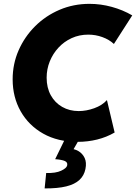

<svg xmlns="http://www.w3.org/2000/svg" viewBox="-20 -748 725 1023"><path d="M393.6 7.8Q288.1 7.8 210.4 -35.9Q132.8 -79.6 90.1 -155Q47.4 -230.5 47.4 -325.2Q47.4 -407.2 79.1 -479.7Q110.8 -552.2 167 -608.2Q223.1 -664.1 297.4 -695.8Q371.6 -727.5 457 -727.5Q516.6 -727.5 575.4 -711.4Q634.3 -695.3 684.6 -666L586.9 -513.7Q562 -537.1 525.6 -550.3Q489.3 -563.5 450.2 -563.5Q402.3 -563.5 361.8 -544.9Q321.3 -526.4 291.5 -494.1Q261.7 -461.9 245.1 -420.7Q228.5 -379.4 228.5 -334Q228.5 -280.8 250.5 -240.7Q272.5 -200.7 311.3 -178.5Q350.1 -156.2 399.4 -156.2Q439.9 -156.2 482.2 -171.4Q524.4 -186.5 549.8 -214.8L590.8 -42Q547.9 -17.1 497.8 -4.6Q447.8 7.8 393.6 7.8ZM217.8 255.9 226.1 173.8Q276.9 175.3 305.9 161.6Q335 147.9 337.9 133.3Q341.3 117.2 325.9 110.1Q310.5 103 273.9 100.1L322.8 0H398.9L353 80.1L347.7 43.9Q374.5 43.9 397 56.6Q419.4 69.3 430.9 93.5Q442.4 117.7 435.1 152.8Q428.2 187.5 403.3 210.7Q378.4 233.9 333 245.1Q287.6 256.3 217.8 255.9Z"/></svg>

Font: Reddit Sans Black
Style: Italic
Weight: 900
Italic angle: -11.25°
Designer: Stephen Hutchings
Version: Version 1.013